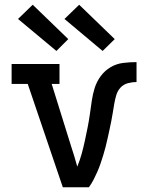

<svg xmlns="http://www.w3.org/2000/svg" viewBox="-20 -790 640 810"><path d="M355 0H245L97 -436H29V-520H231V-436H198L280 -173Q287 -152 293.5 -130.5Q300 -109 306 -87Q317 -114 324.5 -141Q332 -168 338 -196Q344 -224 349.5 -251.5Q355 -279 359 -307Q363 -335 367 -363.5Q371 -392 379.5 -419Q388 -446 405 -469Q422 -492 446.5 -506.5Q471 -521 499.5 -524.5Q528 -528 556 -528V-444Q538 -444 519.5 -439Q501 -434 488.5 -420.5Q476 -407 470.5 -388.5Q465 -370 462 -352Q459 -334 456 -315.5Q453 -297 449.5 -279Q446 -261 442 -243Q438 -225 434 -206.5Q430 -188 425.5 -170.5Q421 -153 415.5 -135Q410 -117 404 -99.5Q398 -82 390.5 -65Q383 -48 374.5 -31.5Q366 -15 355 0ZM413 -575 252 -710 314 -770 464 -625ZM218 -575 56 -710 118 -770 268 -625Z"/></svg>

Font: Iosevka HT Medium Extended
Style: Regular
Weight: 500
Width: 7
Monospace: yes
Designer: Belleve Invis
Foundry: Belleve Invis
Version: Version 32.3.0; ttfautohint (v1.8.4)